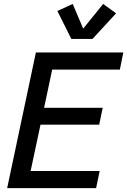

<svg xmlns="http://www.w3.org/2000/svg" viewBox="-20 -975 659 995"><path d="M17.1 0 166 -703.1H619.1L601.1 -614.3H250.5L208.5 -416.5H512.2L494.1 -329.1H189.9L138.7 -88.9H496.6L478 0ZM514.6 -954.6 581.5 -905.8 459.5 -773.4H349.6L277.3 -918L356.9 -954.6L411.1 -826.7Z"/></svg>

Font: Schibsted Grotesk Medium
Style: Italic
Weight: 500
Italic angle: -12°
Designer: Bakken & Baeck AS, Henrik Kongsvoll
Foundry: Schibsted ASA
Version: Version 1.100;gftools[0.9.25]